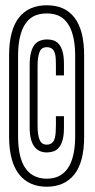

<svg xmlns="http://www.w3.org/2000/svg" viewBox="-20 -701 360 728"><path d="M157 7Q191 7 217.2 -4.8Q243.5 -16.5 262 -39.8Q280.5 -63 289.8 -99Q299 -135 299 -183V-490.5Q299 -538.5 290 -574.2Q281 -610 262.5 -634Q244 -658 218 -669.5Q192 -681 157 -681Q123 -681 96.5 -669.2Q70 -657.5 51.8 -634.2Q33.5 -611 24 -575.2Q14.5 -539.5 14.5 -490.5V-183Q14.5 -135 24.2 -99Q34 -63 52.5 -39.8Q71 -16.5 97.2 -4.8Q123.5 7 157 7ZM157 -23.5Q138 -23.5 121 -29.2Q104 -35 90.8 -46.8Q77.5 -58.5 68 -77.5Q58.5 -96.5 53.5 -123.5Q48.5 -150.5 48.5 -186.5V-488Q48.5 -523.5 53.5 -550.2Q58.5 -577 67.8 -596Q77 -615 90.2 -627.2Q103.5 -639.5 120.8 -644.8Q138 -650 157 -650Q177 -650 193.5 -644.8Q210 -639.5 223.2 -627.5Q236.5 -615.5 245.8 -596.2Q255 -577 260 -550.2Q265 -523.5 265 -488V-185.5Q265 -150.5 260 -123.8Q255 -97 245.8 -78Q236.5 -59 223.2 -47Q210 -35 193.8 -29.2Q177.5 -23.5 157 -23.5ZM157.5 -123Q171 -123 183 -127.2Q195 -131.5 203.8 -142Q212.5 -152.5 217.5 -170.8Q222.5 -189 222.5 -216.5V-260.5H192V-226Q192 -212.5 191.2 -201Q190.5 -189.5 188.5 -180.2Q186.5 -171 182.5 -165Q178.5 -159 172.2 -155.8Q166 -152.5 157.5 -152.5Q147 -152.5 140.2 -157.5Q133.5 -162.5 129.8 -171.8Q126 -181 124.2 -194.8Q122.5 -208.5 122.5 -225.5V-449Q122.5 -467 124.2 -480.5Q126 -494 129.8 -503.5Q133.5 -513 140.2 -517.5Q147 -522 157.5 -522Q166.5 -522 172.8 -519Q179 -516 182.8 -510.5Q186.5 -505 188.8 -496.5Q191 -488 191.5 -476.2Q192 -464.5 192 -450.5V-415H222.5V-457.5Q222.5 -486.5 217.5 -504.8Q212.5 -523 203.5 -533.5Q194.5 -544 183 -547.8Q171.5 -551.5 157.5 -551.5Q145 -551.5 133 -547.2Q121 -543 112 -532.5Q103 -522 97.8 -503Q92.5 -484 92.5 -455V-218Q92.5 -190 97.8 -171.8Q103 -153.5 112 -142.8Q121 -132 132.8 -127.5Q144.5 -123 157.5 -123Z"/></svg>

Font: Anybody ExtraCondensed Light
Style: Regular
Weight: 300
Width: 2
Version: Version 1.113;gftools[0.9.25]